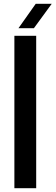

<svg xmlns="http://www.w3.org/2000/svg" viewBox="-20 -988 292 1008"><path d="M55.5 0V-800H170V0ZM77 -840 167.5 -968H251.5L158 -840Z"/></svg>

Font: Big Shoulders Stencil Text
Style: Bold
Weight: 700
Designer: Patric King
Foundry: XO Type Co
Version: Version 1.000